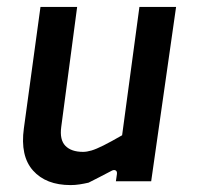

<svg xmlns="http://www.w3.org/2000/svg" viewBox="-20 -524 573 555"><path d="M184 11Q113 11 75.5 -31Q38 -73 49 -153L97 -504H203L157 -157Q152 -120 169 -102.5Q186 -85 220 -85Q231 -85 244.5 -89Q258 -93 279 -103.5Q300 -114 333 -133L383 -504H489L417 0H315L318 -21Q319 -29 314 -31.5Q309 -34 302 -30Q283 -20 266.5 -11.5Q250 -3 236 4Q223 7 210 9Q197 11 184 11Z"/></svg>

Font: Finlandica Medium
Style: Italic
Weight: 500
Italic angle: -8°
Designer: Niklas Ekholm, Juho Hiilivirta, Jaakko Suomalainen
Foundry: Helsinki Type Studio
Version: Version 1.063